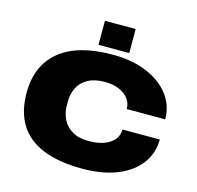

<svg xmlns="http://www.w3.org/2000/svg" viewBox="-125 -1016 1188 1158"><g transform="rotate(15 469.5 -436.5)"><path d="M487 12Q338 12 240 -28.5Q142 -69 93.5 -148Q45 -227 45 -344Q45 -515 158 -607.5Q271 -700 489 -700Q609 -700 700 -662.5Q791 -625 842.5 -558.5Q894 -492 894 -405H654Q654 -441 633 -469Q612 -497 574 -513Q536 -529 485 -529Q421 -529 379.5 -506Q338 -483 318.5 -444Q299 -405 299 -357V-332Q299 -286 318.5 -246.5Q338 -207 378 -183Q418 -159 480 -159Q537 -159 577.5 -174Q618 -189 639.5 -216Q661 -243 661 -279H894Q894 -195 845.5 -129Q797 -63 706 -25.5Q615 12 487 12ZM389 -735V-885H581V-735Z"/></g></svg>

Font: Archivo Expanded Black
Style: Regular
Weight: 900
Width: 7
Designer: Hector Gatti
Foundry: Omnibus-Type
Version: Version 2.001